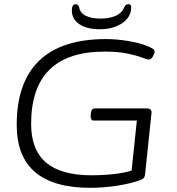

<svg xmlns="http://www.w3.org/2000/svg" viewBox="-20 -893 845 919"><path d="M412 6Q60 6 60 -295Q60 -499 167.5 -602.5Q275 -706 487 -706Q538 -706 592 -697Q646 -688 679 -675Q702 -666 711 -660Q720 -654 720 -647Q720 -637 711.5 -622.5Q703 -608 693 -608Q685 -608 660 -617.5Q635 -627 590.5 -636.5Q546 -646 481 -646Q129 -646 129 -300Q129 -175 201 -114.5Q273 -54 418 -54Q474 -54 526.5 -60Q579 -66 610 -77L635 -316H428Q413 -316 414 -339L415 -351Q417 -374 434 -374H682Q708 -374 705 -351L675 -64Q674 -49 669 -42.5Q664 -36 651 -31Q609 -15 543 -4.5Q477 6 412 6ZM457 -753Q395 -753 359.5 -777.5Q324 -802 324 -842Q324 -859 329 -866Q334 -873 343 -873Q355 -873 359 -857Q364 -830 391.5 -817Q419 -804 462 -804Q503 -804 533 -817Q563 -830 574 -856Q578 -867 583.5 -870Q589 -873 595 -873Q608 -873 608 -858Q608 -812 565.5 -782.5Q523 -753 457 -753Z"/></svg>

Font: Asap Expanded Expanded Light
Style: Italic
Weight: 300
Width: 7
Italic angle: -6°
Designer: Pablo Cosgaya
Foundry: Omnibus-Type
Version: Version 3.001; ttfautohint (v1.8.4.7-5d5b)